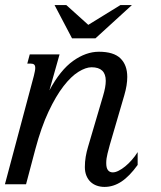

<svg xmlns="http://www.w3.org/2000/svg" viewBox="-47 -736 642 767"><path d="M88.4 -433.6Q90.8 -443.8 92.3 -451.4Q93.8 -459 93.8 -464.4Q93.8 -474.6 89.1 -478.3Q84.5 -481.9 75.7 -481.9H62L71.8 -518.6H190.9L150.4 -375Q193.8 -456.1 245.1 -492.7Q296.4 -529.3 348.1 -529.3Q407.2 -529.3 434.3 -502.7Q461.4 -476.1 461.4 -428.7Q461.4 -396 449.7 -356L391.6 -157.2Q387.7 -143.1 382.6 -122.8Q377.4 -102.5 377.4 -84.5Q377.4 -64.9 384.3 -56.2Q391.1 -47.4 403.8 -47.4Q414.1 -47.4 427 -54Q439.9 -60.5 453.4 -71.5Q466.8 -82.5 479.7 -97.2Q492.7 -111.8 502.9 -128.4V-77.1Q470.2 -31.7 438 -10.5Q405.8 10.7 370.6 10.7Q354 10.7 339.6 5.6Q325.2 0.5 314.7 -9.5Q304.2 -19.5 298.1 -34.4Q292 -49.3 292 -68.8Q292 -89.8 295.4 -109.9Q298.8 -129.9 304.7 -149.4L364.7 -353Q370.1 -371.1 372.8 -386Q375.5 -400.9 375.5 -413.1Q375.5 -467.3 318.8 -467.3Q295.9 -467.3 266.6 -449.2Q237.3 -431.2 206.8 -391.8Q176.3 -352.5 147 -290.3Q117.7 -228 94.2 -140.1L57.1 0H-27.3ZM305.7 -636.7 434.1 -715.8H480L334.5 -583H240.7L170.9 -715.8H217.8Z"/></svg>

Font: Arian AMU Serif
Style: Italic
Weight: 400
Italic angle: -15°
Designer: Ruben Hakobyan (Tarumian)
Foundry: Ruben Hakobyan (Tarumian)
Version: Version 1.002